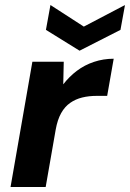

<svg xmlns="http://www.w3.org/2000/svg" viewBox="-20 -745 518 765"><path d="M22 0 109 -499H234L232 -409Q256 -440 286.5 -463Q317 -486 354.5 -498.5Q392 -511 433 -511L407 -363H365Q334 -363 307.5 -356.5Q281 -350 259.5 -335Q238 -320 223.5 -294Q209 -268 202 -229L162 0ZM478 -725 460 -626 297 -543 163 -626 181 -725 314 -639Z"/></svg>

Font: DM Sans 20pt ExtraBold
Style: Italic
Weight: 800
Italic angle: -10°
Version: Version 4.004;gftools[0.9.30]